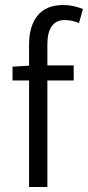

<svg xmlns="http://www.w3.org/2000/svg" viewBox="-20 -746 351 766"><path d="M96 0V-425H30V-480L96 -484V-569Q96 -642 130 -684Q164 -726 233 -726Q254 -726 274 -721.5Q294 -717 311 -710L295 -654Q267 -666 239 -666Q169 -666 169 -568V-485H274V-425H169V0Z"/></svg>

Font: Assistant
Style: Regular
Weight: 400
Designer: Hebrew By Ben Nathan, Latin by Paul Hunt
Version: Version 3.000